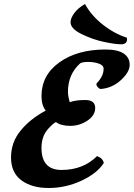

<svg xmlns="http://www.w3.org/2000/svg" viewBox="-20 -914 667 958"><path d="M404 -894Q435 -837 492.5 -791.5Q550 -746 613 -726Q614 -724 614 -719Q614 -693 584.5 -693Q555 -693 498.5 -705Q442 -717 387 -744Q332 -771 332 -803Q332 -823 350.5 -848.5Q369 -874 404 -894ZM259 -305Q256 -303 251 -300Q246 -297 234 -285.5Q222 -274 212 -261Q187 -226 187 -176Q187 -66 287 -66Q395 -66 464 -135Q492 -126 498 -101Q465 -49 386.5 -12.5Q308 24 223 24Q138 24 86.5 -14.5Q35 -53 35 -128.5Q35 -204 83 -262.5Q131 -321 208 -362Q187 -390 187 -434Q187 -539 276.5 -603Q366 -667 506 -667Q567 -667 597 -647Q627 -627 627 -590.5Q627 -554 583 -514Q539 -474 482 -470Q475 -471 468 -479Q461 -487 461 -492Q461 -497 463 -499Q497 -534 497 -571Q497 -588 473.5 -596.5Q450 -605 420.5 -605Q391 -605 380 -598Q319 -543 319 -456Q319 -436 328 -404Q356 -415 405.5 -415Q455 -415 455 -375Q455 -338 416 -312Q377 -286 330.5 -286Q284 -286 259 -305Z"/></svg>

Font: Clara
Style: Regular
Weight: 400
Designer: Proyecto DEMO
Foundry: Proyecto DEMO
Version: Version 1.002